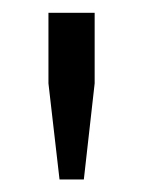

<svg xmlns="http://www.w3.org/2000/svg" viewBox="-20 -749 224 300"><path d="M55.7 -618.7V-729H127.9V-618.7L111 -468.6H73Z"/></svg>

Font: Mona Sans VF XLt
Style: Regular
Weight: 200
Designer: Deni Anggara
Foundry: GitHub
Version: Version 2.000;Glyphs 3.2.3 (3260)